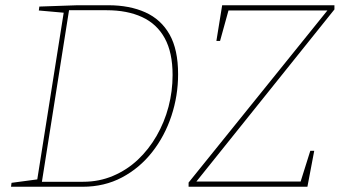

<svg xmlns="http://www.w3.org/2000/svg" viewBox="-20 -712 1299 732"><path d="M393 -692Q474 -692 534 -665Q594 -638 626.5 -580.5Q659 -523 659 -429Q659 -347 633.5 -270Q608 -193 560 -132Q512 -71 445 -35.5Q378 0 295 0H22L24 -15L129 -29L121 -21L224 -671L229 -663L128 -672L130 -687L275 -692ZM297 -19Q358 -19 411 -41.5Q464 -64 505.5 -103Q547 -142 577 -194Q607 -246 622.5 -305Q638 -364 638 -426Q638 -512 608 -566.5Q578 -621 521.5 -647Q465 -673 387 -673H236L244 -678L139 -14L133 -19ZM699 0V-16L1233 -678L1235 -672H843L853 -679L819 -556H805L827 -692H1255V-676L724 -14L721 -20H1138L1124 -13L1163 -137H1178L1152 0Z"/></svg>

Font: Bitter Thin
Style: Italic
Weight: 100
Italic angle: -9°
Designer: Sol Matas, and Bitter project Authors
Foundry: Sol Matas
Version: Version 2.002